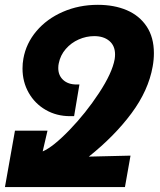

<svg xmlns="http://www.w3.org/2000/svg" viewBox="-26 -756 646 776"><path d="M34.5 -228H166L146.5 -144Q188.5 -162 254.5 -230.2Q320.5 -298.5 374 -379.8Q427.5 -461 437.5 -517Q439 -527 439 -536Q439 -571 416 -590.5Q393 -610 355 -610Q322.5 -610 292 -596.5Q261.5 -583 239.8 -558Q218 -533 211.5 -500Q209.5 -491.5 209.5 -481Q209.5 -451 229.5 -432.8Q249.5 -414.5 283.5 -414.5H295L273.5 -286.5H257.5Q202.5 -286.5 158.8 -311.8Q115 -337 90 -381Q65 -425 65 -479Q65 -500 68.5 -519Q79.5 -581 121.5 -630.5Q163.5 -680 228.2 -708.2Q293 -736.5 369.5 -736.5Q435.5 -736.5 486.5 -714.8Q537.5 -693 566.8 -649Q596 -605 596 -541Q596 -514 591 -487Q574 -390.5 505.5 -298.2Q437 -206 333 -123L501.5 -127L479 0H-6Z"/></svg>

Font: JuliaMono Black
Style: Italic
Weight: 900
Italic angle: -9°
Monospace: yes
Designer: cormullion
Foundry: corm
Version: Version 0.057; ttfautohint (v1.8.4)